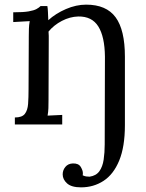

<svg xmlns="http://www.w3.org/2000/svg" viewBox="-20 -536 628 827"><path d="M329 271Q288 271 269 254Q250 237 250 215Q250 197 261.5 183Q273 169 293 168Q318 167 327.5 182.5Q337 198 337 210Q337 216 336 219Q344 223 351.5 224Q359 225 366 225Q394 221 408 201.5Q422 182 426.5 151.5Q431 121 431 86L432 -292Q431 -378 403.5 -422Q376 -466 317 -465Q281 -464 246.5 -446Q212 -428 189 -400Q190 -392 190 -382Q190 -372 190 -361L189 -106Q189 -86 188.5 -70.5Q188 -55 185 -38Q201 -39 216.5 -39.5Q232 -40 248 -41V0H44V-30Q75 -30 87 -45.5Q99 -61 101 -88.5Q103 -116 103 -152L104 -380Q104 -396 104.5 -412Q105 -428 108 -445Q90 -444 72.5 -443Q55 -442 37 -441V-483Q81 -483 103.5 -487Q126 -491 137 -497Q148 -503 155 -510H184Q186 -499 186.5 -484.5Q187 -470 188 -449Q220 -478 264 -497Q308 -516 351 -516Q438 -516 478 -461.5Q518 -407 518 -292V3Q518 96 493.5 155.5Q469 215 426 243Q383 271 329 271Z"/></svg>

Font: Lora
Style: Regular
Weight: 400
Designer: Olga Karpushina, Alexei Vanyashin (Cyrillic)
Foundry: Cyreal
Version: Version 3.005; ttfautohint (v1.8.4.7-5d5b)